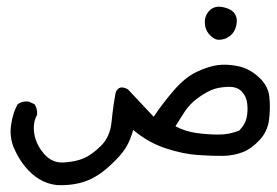

<svg xmlns="http://www.w3.org/2000/svg" viewBox="-20 -277 818 568"><path d="M148.4 270.5Q121.1 267.6 97.7 253.9Q74.2 240.2 54.2 215.8Q34.2 191.4 21 160.2Q7.8 128.9 12.7 93.3Q17.6 57.6 32.2 31.2Q45.9 21.5 64.5 23.4L82 31.2Q90.8 43 89.8 62.5Q76.2 86.9 81.5 119.1Q86.9 151.4 110.8 178.7Q134.8 206.1 169.9 203.6Q205.1 201.2 228.5 190.9Q252 180.7 278.8 154.3Q305.7 127.9 310.1 83Q314.5 38.1 322.3 -3.9Q332 -27.3 358.4 -12.7Q404.3 36.1 434.6 68.4Q462.9 26.4 495.6 -11.2Q528.3 -48.8 563 -64.9Q597.7 -81.1 625 -84.5Q652.3 -87.9 685.1 -81.1Q717.8 -74.2 745.6 -48.8Q773.4 -23.4 776.9 9.8Q780.3 43 775.9 77.6Q771.5 112.3 747.1 138.2Q722.7 164.1 696.3 173.8Q669.9 183.6 639.6 184.1Q609.4 184.6 565.4 181.6Q521.5 178.7 469.7 161.6Q418 144.5 374 107.4Q366.2 136.7 352.1 160.2Q337.9 183.6 302.2 215.8Q266.6 248 230 260.3Q193.4 272.5 148.4 270.5ZM687.5 109.4Q705.1 91.8 709.5 71.8Q713.9 51.8 711.4 29.8Q709 7.8 694.8 -6.8Q680.7 -21.5 651.9 -20Q623 -18.6 603.5 -9.8Q584 -1 562.5 15.1Q541 31.2 526.9 52.7Q512.7 74.2 499 96.7Q529.3 112.3 562.5 116.7Q595.7 121.1 627 121.1Q658.2 121.1 687.5 109.4ZM626 -159.2Q612.3 -160.2 599.1 -175.3Q585.9 -190.4 585.9 -211.4Q585.9 -232.4 600.6 -246.6Q615.2 -260.7 639.6 -255.9Q664.1 -251 673.8 -237.3Q683.6 -223.6 679.2 -202.6Q674.8 -181.6 660.2 -170.4Q645.5 -159.2 626 -159.2Z"/></svg>

Font: JasonHandwriting2
Style: Regular
Weight: 400
Version: Version 1.05.10